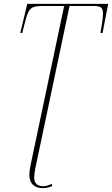

<svg xmlns="http://www.w3.org/2000/svg" viewBox="-20 -734 580 994"><path d="M201 240C219 240 238 236 251 228L248 218C235 224 222 230 203 230C174 230 157 214 157 187C157 173 159 155 163 137L340 -703H462C504 -703 513 -695 513 -661C513 -639 508 -610 500 -563H511L540 -714H121L85 -563H95L111 -625C130 -699 144 -703 211 -703H312L138 122C134 140 132 158 132 172C132 215 157 240 201 240Z"/></svg>

Font: Noto Serif Display Condensed Thin
Style: Italic
Weight: 100
Width: 3
Italic angle: -12°
Designer: Monotype Design Team
Foundry: Monotype Imaging Inc.
Version: Version 2.009